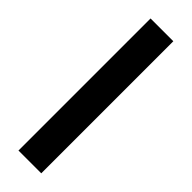

<svg xmlns="http://www.w3.org/2000/svg" viewBox="-255 -760 771 771"><g transform="rotate(45 130.0 -375.0)"><path d="M194.8 -750V0H65.4V-750Z"/></g></svg>

Font: Vazirmatn UI FD SemiBold
Style: Regular
Weight: 600
Designer: Saber Rastikerdar
Foundry: Saber Rastikerdar
Version: Version 33.003